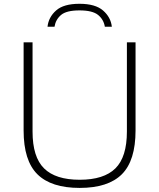

<svg xmlns="http://www.w3.org/2000/svg" viewBox="-20 -958 819 988"><path d="M390 9Q243.5 9 172.5 -61.2Q101.5 -131.5 101.5 -286.5V-740H147.5V-281Q147.5 -150 206.8 -91.5Q266 -33 390 -33Q514.5 -33 573.8 -91.5Q633 -150 633 -281V-740H677.5V-286.5Q677.5 -131.5 607 -61.2Q536.5 9 390 9ZM224.5 -820.5Q230 -870 268.8 -904.2Q307.5 -938.5 389 -938.5Q470.5 -938.5 510.2 -904Q550 -869.5 555.5 -820.5H519.5Q513.5 -857.5 484.8 -881Q456 -904.5 389 -904.5Q322 -904.5 294.2 -881Q266.5 -857.5 260.5 -820.5Z"/></svg>

Font: Encode Sans Expanded ExtraLight
Style: Regular
Weight: 200
Width: 7
Designer: Multiple Designers
Foundry: Impallari Type
Version: Version 3.000; ttfautohint (v1.8.3) -l 8 -r 50 -G 200 -x 14 